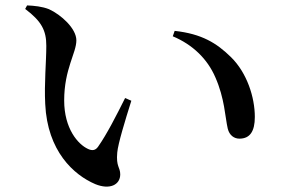

<svg xmlns="http://www.w3.org/2000/svg" viewBox="-20 -710 1040 709"><path d="M151 -541C151 -482 143 -402 147 -326C155 -152 252 -64 332 -30C386 -8 424 -28 424 -66C424 -93 408 -94 413 -147C416 -180 442 -265 465 -338L442 -348C410 -284 375 -215 342 -168C332 -154 320 -153 305 -160C268 -177 217 -235 217 -339C217 -455 262 -514 262 -561C262 -605 205 -656 161 -676C136 -686 106 -689 80 -690L73 -677C134 -631 151 -597 151 -541ZM618 -576C692 -545 746 -492 775 -425C810 -346 811 -278 821 -235C827 -210 845 -198 864 -198C903 -198 921 -225 921 -278C921 -351 892 -441 833 -499C780 -551 725 -585 625 -596Z"/></svg>

Font: Noto Serif HK SemiBold
Style: Regular
Weight: 600
Designer: Ryoko NISHIZUKA 西塚涼子 (kana & ideographs); Frank Grießhammer (Latin, Greek & Cyrillic); Wenlong ZHANG 张文龙 (bopomofo); San
Foundry: Adobe
Version: Version 2.001;hotconv 1.1.0;makeotfexe 2.6.0